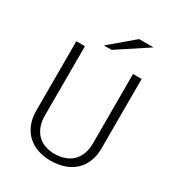

<svg xmlns="http://www.w3.org/2000/svg" viewBox="-214 -1049 1095 1190"><g transform="rotate(30 333.0 -453.5)"><path d="M566.4 -710.9V-215.3Q566.4 -160.6 549.3 -118.7Q532.2 -76.7 501.2 -48.1Q470.2 -19.5 426.5 -4.6Q382.8 10.3 330.1 10.3Q279.8 10.3 237.3 -4.4Q194.8 -19 164.1 -47.6Q133.3 -76.2 116.2 -118.4Q99.1 -160.6 99.1 -215.3V-710.9H160.6V-215.3Q160.6 -171.9 173.1 -138.7Q185.5 -105.5 207.8 -83.3Q230 -61 261.2 -49.8Q292.5 -38.6 330.1 -38.6Q368.2 -38.6 400.4 -49.6Q432.6 -60.5 455.8 -82.5Q479 -104.5 491.9 -137.7Q504.9 -170.9 504.9 -215.3V-710.9ZM429.2 -917H532.7L314.9 -773.9H260.3Z"/></g></svg>

Font: Ufes Sans Light
Style: Regular
Weight: 200
Designer: Ricardo Esteves & Thais Bronze
Foundry: ProDesignUfes - Ricardo Esteves, Thais Bronze (This is a derivative work, based on Roboto family, by Christian Robertson
Version: Version 2.0